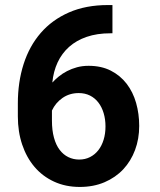

<svg xmlns="http://www.w3.org/2000/svg" viewBox="-20 -737 640 767"><path d="M429.2 -716.8V-604H421.4Q367.7 -604 326.4 -589.8Q285.2 -575.7 256.1 -549.8Q227.1 -523.9 210.2 -487.8Q193.4 -451.7 189 -407.2Q200.2 -419.4 214.8 -431.4Q229.5 -443.4 247.8 -452.9Q266.1 -462.4 287.6 -468.3Q309.1 -474.1 334 -474.1Q384.8 -474.1 422.6 -454.8Q460.4 -435.5 485.8 -402.6Q511.2 -369.6 523.7 -325.9Q536.1 -282.2 536.1 -233.9Q536.1 -182.1 519.5 -137.7Q502.9 -93.3 472.2 -60.5Q441.4 -27.8 397.5 -9Q353.5 9.8 298.8 9.8Q241.7 9.8 195.8 -11.5Q149.9 -32.7 117.9 -70.3Q85.9 -107.9 68.6 -159.4Q51.3 -210.9 51.3 -272V-324.2Q51.3 -408.7 74.2 -480.7Q97.2 -552.7 142.6 -605.2Q188 -657.7 255.4 -687.3Q322.8 -716.8 411.1 -716.8ZM294.4 -365.2Q257.8 -365.2 229.7 -345.7Q201.7 -326.2 187.5 -295.4V-255.4Q187.5 -216.3 195.6 -187Q203.6 -157.7 218.3 -138.4Q232.9 -119.1 252.9 -109.4Q272.9 -99.6 296.4 -99.6Q320.3 -99.6 339.8 -109.6Q359.4 -119.6 373 -137.2Q386.7 -154.8 394 -179Q401.4 -203.1 401.4 -231.9Q401.4 -260.7 394 -285.2Q386.7 -309.6 373 -327.4Q359.4 -345.2 339.6 -355.2Q319.8 -365.2 294.4 -365.2Z"/></svg>

Font: TypoPRO Roboto Mono
Style: Bold
Weight: 700
Designer: Google
Version: Version 2.000986; 2015; ttfautohint (v1.3)